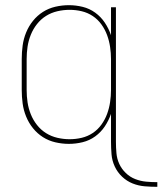

<svg xmlns="http://www.w3.org/2000/svg" viewBox="-20 -548 628 742"><path d="M588 174Q564 174 539.5 172Q515 170 492.5 161Q470 152 452 135Q434 118 423.5 95.5Q413 73 411 48.5Q409 24 409 0V-108Q400 -82 385 -59.5Q370 -37 348 -21Q326 -5 299.5 1.5Q273 8 246 8Q220 8 194 2Q168 -4 146 -18Q124 -32 107.5 -52.5Q91 -73 81 -97.5Q71 -122 67.5 -148Q64 -174 64 -200V-320Q64 -346 67.5 -372Q71 -398 81 -422.5Q91 -447 107.5 -467.5Q124 -488 146 -502Q168 -516 194 -522Q220 -528 246 -528Q273 -528 299.5 -521.5Q326 -515 348 -499Q370 -483 385 -460.5Q400 -438 409 -412V-520H428V0Q428 22 430 44Q432 66 441 85.5Q450 105 466 120.5Q482 136 502.5 144Q523 152 544.5 154Q566 156 588 156ZM249 -10Q273 -10 296 -15.5Q319 -21 338.5 -34Q358 -47 372 -66.5Q386 -86 394 -108Q402 -130 405.5 -153.5Q409 -177 409 -200V-320Q409 -343 405.5 -366.5Q402 -390 394 -412Q386 -434 372 -453.5Q358 -473 338.5 -486Q319 -499 296 -504.5Q273 -510 249 -510Q225 -510 201.5 -504.5Q178 -499 158 -486.5Q138 -474 123 -455Q108 -436 99 -413.5Q90 -391 86.5 -367.5Q83 -344 83 -320V-200Q83 -176 86.5 -152.5Q90 -129 99 -106.5Q108 -84 123 -65Q138 -46 158 -33.5Q178 -21 201.5 -15.5Q225 -10 249 -10Z"/></svg>

Font: Zed Mono Thin
Style: Regular
Weight: 100
Monospace: yes
Designer: Belleve Invis
Foundry: Belleve Invis
Version: Version 1.0.0; ttfautohint (v1.8.4)